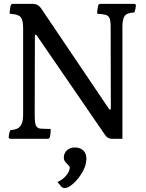

<svg xmlns="http://www.w3.org/2000/svg" viewBox="-20 -800 755 996"><path d="M25 -90Q25 -94 27.5 -106Q30 -118 34 -125Q71 -127 85.5 -145.5Q100 -164 100 -205V-650Q100 -682 94.5 -698Q89 -714 74 -720.5Q59 -727 30 -729Q30 -742 32 -753.5Q34 -765 35 -770Q38 -780 46 -780H150Q177 -780 193 -757L546 -234Q548 -230 551.5 -231.5Q555 -233 555 -237L554 -660Q554 -691 548.5 -705Q543 -719 528 -723Q513 -727 484 -729Q484 -742 486 -753.5Q488 -765 489 -770Q492 -780 500 -780H675Q685 -780 685 -770Q685 -766 682.5 -754Q680 -742 676 -735Q639 -734 627 -717.5Q615 -701 615 -660V-80H561Q538 -80 525 -100L170 -617Q168 -621 164.5 -620Q161 -619 161 -614L160 -205Q160 -160 167 -147.5Q174 -135 188 -133Q196 -132 214.5 -131.5Q233 -131 243 -131Q243 -104 239 -90Q236 -80 228 -80H35Q25 -80 25 -90ZM278 144Q304 133 322.5 111.5Q341 90 342 69Q342 66 339 62.5Q336 59 332 54Q325 48 318 39Q311 30 311 16Q312 -7 328 -21Q344 -35 368 -35Q396 -35 412.5 -19Q429 -3 428 25Q427 56 411.5 85.5Q396 115 375 137.5Q354 160 336 170Q326 175 316 175.5Q306 176 298 168Z"/></svg>

Font: Gowun Batang
Style: Bold
Weight: 700
Designer: Yanghee Ryu
Foundry: Yanghee Ryu
Version: Version 2.000